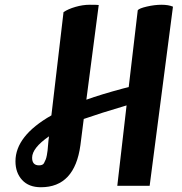

<svg xmlns="http://www.w3.org/2000/svg" viewBox="-20 -781 765 807"><path d="M707 -753 609 0H473L512 -338L499 -334Q407 -307 332 -281L318 -171Q294 6 152 6Q101 6 73 -24.5Q45 -55 45 -103Q45 -210 196 -296L247 -730Q266 -743 297 -752Q328 -761 357 -761Q386 -761 395 -760L343 -362Q404 -384 497 -409L521 -415L559 -738Q565 -746 597.5 -753.5Q630 -761 659 -761Q688 -761 707 -753ZM115 -118Q115 -86 144 -86Q160 -86 165 -95.5Q170 -105 172.5 -111.5Q175 -118 177 -129Q179 -140 180 -148.5Q181 -157 182 -171Q183 -185 184 -193L186 -208Q115 -159 115 -118Z"/></svg>

Font: Lily Script One
Style: Regular
Weight: 400
Designer: Julia Petretta
Foundry: Julia Petretta
Version: Version 1.002;PS 001.001;hotconv 1.0.70;makeotf.lib2.5.58329